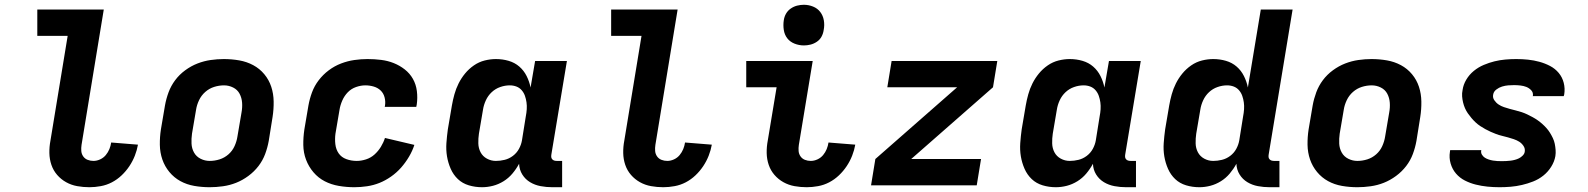

<svg xmlns="http://www.w3.org/2000/svg" viewBox="-20 -775 6640 803"><path d="M354 8Q328 8 303 3.5Q278 -1 256.5 -13Q235 -25 219 -43.5Q203 -62 195 -85.5Q187 -109 186.5 -135Q186 -161 191 -187L263 -625H136V-735H414L321 -169Q319 -156 320 -143.5Q321 -131 328 -121Q335 -111 346.5 -106.5Q358 -102 371 -102Q385 -102 399 -108.5Q413 -115 422.5 -126.5Q432 -138 437.5 -151.5Q443 -165 445 -179L557 -170Q553 -147 544 -124Q535 -101 521 -80Q507 -59 488.5 -41.5Q470 -24 448 -12.5Q426 -1 401.5 3.5Q377 8 354 8Z M857 8Q824 8 792.5 2.5Q761 -3 734.5 -17.5Q708 -32 688.5 -55.5Q669 -79 659 -108Q649 -137 648.5 -169.5Q648 -202 653 -234L670 -334Q675 -362 685 -389Q695 -416 712.5 -439.5Q730 -463 754.5 -481Q779 -499 806 -509.5Q833 -520 861 -524Q889 -528 916 -528Q949 -528 980.5 -522.5Q1012 -517 1039 -502.5Q1066 -488 1085.5 -464.5Q1105 -441 1114.5 -412Q1124 -383 1124.5 -350.5Q1125 -318 1120 -286L1104 -186Q1099 -158 1089 -131Q1079 -104 1061 -80.5Q1043 -57 1018.5 -39Q994 -21 967.5 -10.5Q941 0 912.5 4Q884 8 857 8ZM857 -102Q878 -102 898.5 -108.5Q919 -115 935.5 -129.5Q952 -144 961 -164Q970 -184 973 -204L990 -304Q994 -325 992.5 -345.5Q991 -366 982 -383Q973 -400 955 -409Q937 -418 917 -418Q896 -418 875.5 -411.5Q855 -405 838.5 -390.5Q822 -376 812.5 -356Q803 -336 800 -316L783 -216Q780 -195 781 -174.5Q782 -154 791.5 -137Q801 -120 819 -111Q837 -102 857 -102Z M1462 8Q1429 8 1397 2.5Q1365 -3 1338 -17Q1311 -31 1291 -54.5Q1271 -78 1260 -107Q1249 -136 1248.5 -168.5Q1248 -201 1253 -234L1270 -334Q1275 -362 1285 -389Q1295 -416 1313 -439.5Q1331 -463 1355 -481Q1379 -499 1406.5 -509.5Q1434 -520 1462 -524Q1490 -528 1517 -528Q1546 -528 1574 -524.5Q1602 -521 1627 -511Q1652 -501 1673 -484.5Q1694 -468 1707 -445Q1720 -422 1723.5 -394Q1727 -366 1723 -338L1721 -328H1589L1590 -332Q1593 -350 1588.5 -367.5Q1584 -385 1572 -396.5Q1560 -408 1543 -413Q1526 -418 1508 -418Q1489 -418 1469 -411Q1449 -404 1434.5 -389Q1420 -374 1411.5 -354.5Q1403 -335 1400 -316L1383 -216Q1380 -194 1382.5 -172Q1385 -150 1396.5 -133.5Q1408 -117 1428.5 -109.5Q1449 -102 1472 -102Q1491 -102 1511 -108.5Q1531 -115 1546.5 -129Q1562 -143 1573 -161Q1584 -179 1590 -198L1713 -169Q1705 -144 1690.5 -119.5Q1676 -95 1657.5 -74Q1639 -53 1615.5 -36.5Q1592 -20 1567 -10Q1542 0 1515 4Q1488 8 1462 8Z M1996 8Q1967 8 1940.5 0Q1914 -8 1895 -26Q1876 -44 1865 -69Q1854 -94 1849.5 -121Q1845 -148 1847 -176.5Q1849 -205 1853 -234L1870 -334Q1874 -357 1880.5 -380.5Q1887 -404 1898 -426Q1909 -448 1925 -467.5Q1941 -487 1962 -501.5Q1983 -516 2007 -522Q2031 -528 2054 -528Q2082 -528 2107.5 -520.5Q2133 -513 2152 -496.5Q2171 -480 2182.5 -457Q2194 -434 2199 -409L2218 -520H2351L2286 -129Q2285 -123 2285.5 -118Q2286 -113 2289.5 -109Q2293 -105 2298 -103.5Q2303 -102 2309 -102H2331V8H2290Q2265 8 2241 3.5Q2217 -1 2197 -13Q2177 -25 2164.5 -45Q2152 -65 2151 -90Q2139 -68 2123 -49Q2107 -30 2086 -17Q2065 -4 2042 2Q2019 8 1996 8ZM2054 -102Q2072 -102 2090.5 -106.5Q2109 -111 2125 -123Q2141 -135 2150.5 -152.5Q2160 -170 2163 -188L2179 -288Q2182 -303 2183 -318Q2184 -333 2182 -347Q2180 -361 2175.5 -374Q2171 -387 2162 -397.5Q2153 -408 2140 -413Q2127 -418 2112 -418Q2092 -418 2072 -411Q2052 -404 2036.5 -389.5Q2021 -375 2012 -355.5Q2003 -336 2000 -316L1983 -216Q1980 -196 1980.5 -175.5Q1981 -155 1990 -138Q1999 -121 2016.5 -111.5Q2034 -102 2054 -102Z M2754 8Q2728 8 2703 3.5Q2678 -1 2656.5 -13Q2635 -25 2619 -43.5Q2603 -62 2595 -85.5Q2587 -109 2586.5 -135Q2586 -161 2591 -187L2663 -625H2536V-735H2814L2721 -169Q2719 -156 2720 -143.5Q2721 -131 2728 -121Q2735 -111 2746.5 -106.5Q2758 -102 2771 -102Q2785 -102 2799 -108.5Q2813 -115 2822.5 -126.5Q2832 -138 2837.5 -151.5Q2843 -165 2845 -179L2957 -170Q2953 -147 2944 -124Q2935 -101 2921 -80Q2907 -59 2888.5 -41.5Q2870 -24 2848 -12.5Q2826 -1 2801.5 3.5Q2777 8 2754 8Z M3354 8Q3328 8 3303 3.5Q3278 -1 3256.5 -13Q3235 -25 3219 -43.5Q3203 -62 3195 -85.5Q3187 -109 3186.5 -135Q3186 -161 3191 -187L3228 -410H3101V-520H3379L3321 -169Q3319 -156 3320 -143.5Q3321 -131 3328 -121Q3335 -111 3346.5 -106.5Q3358 -102 3371 -102Q3385 -102 3399 -108.5Q3413 -115 3422.5 -126.5Q3432 -138 3437.5 -151.5Q3443 -165 3445 -179L3557 -170Q3553 -147 3544 -124Q3535 -101 3521 -80Q3507 -59 3488.5 -41.5Q3470 -24 3448 -12.5Q3426 -1 3401.5 3.5Q3377 8 3354 8ZM3342 -585Q3322 -585 3303 -592.5Q3284 -600 3272.5 -615Q3261 -630 3258 -650Q3255 -670 3258 -690Q3260 -705 3267.5 -718Q3275 -731 3287.5 -739.5Q3300 -748 3314 -751.5Q3328 -755 3342 -755Q3362 -755 3380.5 -747.5Q3399 -740 3410.5 -725Q3422 -710 3425.5 -690Q3429 -670 3425 -650Q3423 -635 3416 -622Q3409 -609 3396.5 -600.5Q3384 -592 3370 -588.5Q3356 -585 3342 -585Z M3623 0 3641 -110 3983 -410H3691L3709 -520H4151L4133 -410L3791 -110H4083L4065 0Z M4396 8Q4367 8 4340.5 0Q4314 -8 4295 -26Q4276 -44 4265 -69Q4254 -94 4249.5 -121Q4245 -148 4247 -176.5Q4249 -205 4253 -234L4270 -334Q4274 -357 4280.5 -380.5Q4287 -404 4298 -426Q4309 -448 4325 -467.5Q4341 -487 4362 -501.5Q4383 -516 4407 -522Q4431 -528 4454 -528Q4482 -528 4507.5 -520.5Q4533 -513 4552 -496.5Q4571 -480 4582.5 -457Q4594 -434 4599 -409L4618 -520H4751L4686 -129Q4685 -123 4685.5 -118Q4686 -113 4689.5 -109Q4693 -105 4698 -103.5Q4703 -102 4709 -102H4731V8H4690Q4665 8 4641 3.5Q4617 -1 4597 -13Q4577 -25 4564.5 -45Q4552 -65 4551 -90Q4539 -68 4523 -49Q4507 -30 4486 -17Q4465 -4 4442 2Q4419 8 4396 8ZM4454 -102Q4472 -102 4490.5 -106.5Q4509 -111 4525 -123Q4541 -135 4550.5 -152.5Q4560 -170 4563 -188L4579 -288Q4582 -303 4583 -318Q4584 -333 4582 -347Q4580 -361 4575.5 -374Q4571 -387 4562 -397.5Q4553 -408 4540 -413Q4527 -418 4512 -418Q4492 -418 4472 -411Q4452 -404 4436.5 -389.5Q4421 -375 4412 -355.5Q4403 -336 4400 -316L4383 -216Q4380 -196 4380.5 -175.5Q4381 -155 4390 -138Q4399 -121 4416.5 -111.5Q4434 -102 4454 -102Z M4996 8Q4967 8 4940.5 0Q4914 -8 4895 -26Q4876 -44 4865 -69Q4854 -94 4849.5 -121Q4845 -148 4847 -176.5Q4849 -205 4853 -234L4870 -334Q4874 -357 4880.5 -380.5Q4887 -404 4898 -426Q4909 -448 4925 -467.5Q4941 -487 4962 -501.5Q4983 -516 5007 -522Q5031 -528 5054 -528Q5082 -528 5107.5 -520.5Q5133 -513 5152 -496.5Q5171 -480 5182.5 -457Q5194 -434 5199 -409L5253 -735H5386L5286 -129Q5285 -123 5285.5 -118Q5286 -113 5289.5 -109Q5293 -105 5298 -103.5Q5303 -102 5309 -102H5331V8H5290Q5265 8 5241 3.5Q5217 -1 5197 -13Q5177 -25 5164.5 -45Q5152 -65 5151 -90Q5139 -68 5123 -49Q5107 -30 5086 -17Q5065 -4 5042 2Q5019 8 4996 8ZM5054 -102Q5072 -102 5090.5 -106.5Q5109 -111 5125 -123Q5141 -135 5150.5 -152.5Q5160 -170 5163 -188L5179 -288Q5182 -303 5183 -318Q5184 -333 5182 -347Q5180 -361 5175.5 -374Q5171 -387 5162 -397.5Q5153 -408 5140 -413Q5127 -418 5112 -418Q5092 -418 5072 -411Q5052 -404 5036.5 -389.5Q5021 -375 5012 -355.5Q5003 -336 5000 -316L4983 -216Q4980 -196 4980.5 -175.5Q4981 -155 4990 -138Q4999 -121 5016.5 -111.5Q5034 -102 5054 -102Z M5657 8Q5624 8 5592.5 2.5Q5561 -3 5534.5 -17.5Q5508 -32 5488.5 -55.5Q5469 -79 5459 -108Q5449 -137 5448.5 -169.5Q5448 -202 5453 -234L5470 -334Q5475 -362 5485 -389Q5495 -416 5512.5 -439.5Q5530 -463 5554.5 -481Q5579 -499 5606 -509.5Q5633 -520 5661 -524Q5689 -528 5716 -528Q5749 -528 5780.5 -522.5Q5812 -517 5839 -502.5Q5866 -488 5885.5 -464.5Q5905 -441 5914.5 -412Q5924 -383 5924.5 -350.5Q5925 -318 5920 -286L5904 -186Q5899 -158 5889 -131Q5879 -104 5861 -80.5Q5843 -57 5818.5 -39Q5794 -21 5767.5 -10.5Q5741 0 5712.5 4Q5684 8 5657 8ZM5657 -102Q5678 -102 5698.5 -108.5Q5719 -115 5735.5 -129.5Q5752 -144 5761 -164Q5770 -184 5773 -204L5790 -304Q5794 -325 5792.5 -345.5Q5791 -366 5782 -383Q5773 -400 5755 -409Q5737 -418 5717 -418Q5696 -418 5675.5 -411.5Q5655 -405 5638.5 -390.5Q5622 -376 5612.5 -356Q5603 -336 5600 -316L5583 -216Q5580 -195 5581 -174.5Q5582 -154 5591.5 -137Q5601 -120 5619 -111Q5637 -102 5657 -102Z M6252 8Q6226 8 6201 5.5Q6176 3 6152 -3Q6128 -9 6106.5 -20Q6085 -31 6069.5 -49Q6054 -67 6047 -91Q6040 -115 6044 -140L6045 -147H6175V-146Q6173 -136 6178 -128Q6183 -120 6190 -115.5Q6197 -111 6206 -108Q6215 -105 6224 -103.5Q6233 -102 6242 -101.5Q6251 -101 6261 -101Q6270 -101 6279.5 -101.5Q6289 -102 6297.5 -103Q6306 -104 6315.5 -106.5Q6325 -109 6333 -113Q6341 -117 6348.5 -124.5Q6356 -132 6357 -141Q6359 -154 6351.5 -165Q6344 -176 6333.5 -182.5Q6323 -189 6311 -193Q6299 -197 6286.5 -200.5Q6274 -204 6261.5 -207Q6249 -210 6237 -214.5Q6225 -219 6214 -224Q6203 -229 6192 -235Q6181 -241 6170.5 -248Q6160 -255 6151 -263.5Q6142 -272 6134 -281.5Q6126 -291 6119 -301Q6112 -311 6107 -322.5Q6102 -334 6099 -346.5Q6096 -359 6095 -372Q6094 -385 6097 -399Q6100 -421 6112.5 -442Q6125 -463 6144 -478.5Q6163 -494 6185.5 -503.5Q6208 -513 6230.5 -518.5Q6253 -524 6276 -526Q6299 -528 6321 -528Q6346 -528 6370.5 -525.5Q6395 -523 6418.5 -516.5Q6442 -510 6463 -499Q6484 -488 6499 -470Q6514 -452 6520 -428.5Q6526 -405 6522 -380L6520 -373H6390L6391 -374Q6393 -388 6384 -397.5Q6375 -407 6363.5 -411.5Q6352 -416 6338.5 -417.5Q6325 -419 6312 -419Q6300 -419 6287.5 -418Q6275 -417 6262 -413Q6249 -409 6238 -400.5Q6227 -392 6225 -380Q6222 -367 6229.5 -356Q6237 -345 6247.5 -338Q6258 -331 6270 -327Q6282 -323 6294.5 -319.5Q6307 -316 6319.5 -313Q6332 -310 6344 -306Q6356 -302 6367.5 -296.5Q6379 -291 6390 -285Q6401 -279 6411 -272Q6421 -265 6430.5 -256.5Q6440 -248 6448 -239Q6456 -230 6462.5 -219.5Q6469 -209 6474.5 -197.5Q6480 -186 6482.5 -173.5Q6485 -161 6486 -148Q6487 -135 6485 -122Q6481 -99 6467.5 -77.5Q6454 -56 6434.5 -40.5Q6415 -25 6392 -16Q6369 -7 6345.5 -1.5Q6322 4 6298.5 6Q6275 8 6252 8Z"/></svg>

Font: Iosevka Extrabold Extended
Style: Italic
Weight: 800
Width: 7
Italic angle: -9°
Monospace: yes
Designer: Belleve Invis
Foundry: Belleve Invis
Version: Version 32.5.0; ttfautohint (v1.8.4)